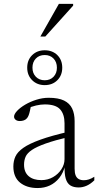

<svg xmlns="http://www.w3.org/2000/svg" viewBox="-20 -940 496 970"><path d="M331 -275.5 331.5 -249Q256 -231 210.5 -214.8Q165 -198.5 141.2 -182.5Q117.5 -166.5 109.5 -148.5Q101.5 -130.5 101.5 -108Q101.5 -70 124.8 -50Q148 -30 189 -30Q221.5 -30 248 -45.2Q274.5 -60.5 290.2 -84.8Q306 -109 306 -136V-317Q306 -363 283.5 -387.8Q261 -412.5 206.5 -412.5Q186 -412.5 162 -407Q138 -401.5 109 -388.5L137 -407.5Q134 -393 131.2 -380.2Q128.5 -367.5 125 -358.2Q121.5 -349 116.5 -343Q110.5 -335.5 100.8 -332Q91 -328.5 80.5 -328.5Q66.5 -328.5 58.8 -335Q51 -341.5 51 -350.5Q51 -363.5 66.5 -380Q82 -396.5 107.5 -411.5Q133 -426.5 164 -436.2Q195 -446 226 -446Q275 -446 303.5 -432Q332 -418 344.5 -391.8Q357 -365.5 357 -328V-87.5Q357 -66.5 362.2 -53.8Q367.5 -41 378 -35.2Q388.5 -29.5 403.5 -29.5Q416 -29.5 428.8 -33.5Q441.5 -37.5 456.5 -47V-29Q437 -10 417.2 -1.5Q397.5 7 377.5 7Q352 7 335.8 -3Q319.5 -13 312.2 -37.2Q305 -61.5 306.5 -103L309.5 -105Q300 -67 279.8 -41.5Q259.5 -16 231.8 -3Q204 10 170 10Q115 10 81.2 -17.5Q47.5 -45 47.5 -99Q47.5 -126.5 58 -149.5Q68.5 -172.5 98 -193.2Q127.5 -214 183.5 -234.2Q239.5 -254.5 331 -275.5ZM206 -686Q245 -686 269.8 -661.5Q294.5 -637 294.5 -598Q294.5 -559.5 269.8 -534.8Q245 -510 206 -510Q167.5 -510 142.5 -534.8Q117.5 -559.5 117.5 -598Q117.5 -637 142.5 -661.5Q167.5 -686 206 -686ZM206 -534.5Q233.5 -534.5 250.5 -552.2Q267.5 -570 267.5 -598Q267.5 -626.5 250.5 -644.2Q233.5 -662 206 -662Q178 -662 161 -644.2Q144 -626.5 144 -598Q144 -570 161.2 -552.2Q178.5 -534.5 206 -534.5ZM184 -755.5 277.5 -920.5H349.5V-911.5L209 -755.5Z"/></svg>

Font: Newsreader 16pt Light
Style: Regular
Weight: 300
Designer: Hugues Gentile
Foundry: Production Type
Version: Version 1.003